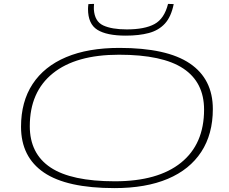

<svg xmlns="http://www.w3.org/2000/svg" viewBox="-20 -956 1176 986"><path d="M568 10Q323 10 205.5 -70Q88 -150 88 -305Q88 -434 147.5 -524.5Q207 -615 319.5 -662.5Q432 -710 593 -710Q837 -710 955 -630Q1073 -550 1073 -396Q1073 -267 1013.5 -176Q954 -85 841.5 -37.5Q729 10 568 10ZM570 -25Q791 -25 909.5 -120.5Q1028 -216 1028 -393Q1028 -533 921.5 -604Q815 -675 591 -675Q370 -675 251.5 -579.5Q133 -484 133 -308Q133 -167 239.5 -96Q346 -25 570 -25ZM626 -773Q528 -773 480 -803Q432 -833 432 -910Q432 -915 432.5 -921.5Q433 -928 434 -935L463 -936Q462 -928 462 -921Q462 -914 462 -908Q466 -846 510 -825.5Q554 -805 631 -805Q723 -805 773.5 -832.5Q824 -860 843 -936L872 -935Q859 -870 827 -835Q795 -800 744.5 -786.5Q694 -773 626 -773Z"/></svg>

Font: Georama ExtraExtended ExtraLight
Style: Italic
Weight: 200
Width: 8
Italic angle: -9°
Designer: Jean-Baptiste Levee
Foundry: Production Type
Version: Version 1.000